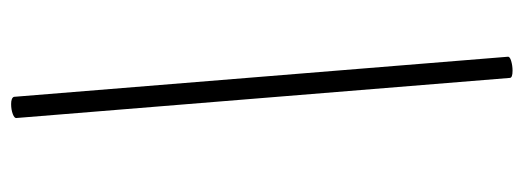

<svg xmlns="http://www.w3.org/2000/svg" viewBox="-318 -455 941 345"><g transform="rotate(-90 152.5 -282.5)"><path d="M120 -730Q128 -733 138 -733Q149 -733 151 -728L223 159Q224 163 215.5 165.5Q207 168 198 168Q185 168 185 163L113 -723Q112 -727 120 -730Z"/></g></svg>

Font: CormorantInfant-MediumItalic
Style: Italic
Weight: 500
Italic angle: -10°
Designer: Christian Thalmann (Catharsis Fonts)
Foundry: Catharsis Fonts
Version: Version 3.303